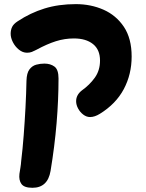

<svg xmlns="http://www.w3.org/2000/svg" viewBox="-20 -624 692 913"><path d="M606 -355.4Q606 -270.4 568.6 -200.2Q531.2 -129.9 455 -82.9Q430.1 -67.4 408.3 -67.4Q391.3 -67.4 375.9 -79.1Q360.6 -90.8 351.3 -108.2Q342 -125.6 342 -142.6Q342 -172.2 368.3 -193.2Q405.9 -219.9 430.7 -254.4Q455.6 -288.9 455.6 -336.1Q455.6 -387.8 422.2 -414.5Q388.9 -441.2 331.2 -441.2Q287.7 -441.2 245.8 -428Q203.9 -414.8 153.4 -387.4Q141.3 -381.1 131.6 -377.2Q121.9 -373.3 108.4 -373.3Q88.1 -373.3 69.9 -387.9Q51.8 -402.6 41.2 -423.5Q30.7 -444.4 30.7 -463.4Q30.7 -481.4 37.6 -495.9Q44.6 -510.3 64.3 -523Q124.3 -562.8 191.6 -583.6Q258.9 -604.4 340.6 -604.4Q411.9 -604.4 472.1 -577.9Q532.3 -551.4 569.2 -496.3Q606 -441.1 606 -355.4ZM258.3 -250.9Q258.3 -149.2 249.1 -38.5Q239.8 72.2 220.4 188.9Q206.8 269 134.2 269Q95.3 269 82.1 251Q68.9 233 72.4 202.8Q74.7 187.6 77.2 172.6Q79.7 157.6 80.7 142.3Q87.7 84.9 92.7 19.3Q97.7 -46.2 101.2 -112.6Q104.7 -178.9 105.9 -239.8Q106.9 -276.6 120 -293.9Q133.1 -311.2 152.2 -316.4Q171.2 -321.6 191 -321.6Q219.7 -321.6 239 -307.4Q258.3 -293.2 258.3 -250.9Z"/></svg>

Font: Playpen Sans Hebrew
Style: Regular
Weight: 400
Designer: Tom Grace, Laura Meseguer, Veronika Burian, José Scaglione
Foundry: TypeTogether
Version: Version 2.000